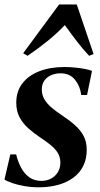

<svg xmlns="http://www.w3.org/2000/svg" viewBox="-26 -806 436 838"><path d="M354 -391.5H328.5Q324 -430 301.2 -458Q278.5 -486 238.5 -486Q215.5 -486 197 -477.8Q178.5 -469.5 167.5 -454Q156.5 -438.5 156.5 -415.5Q156.5 -391.5 168 -372.2Q179.5 -353 199 -336.5Q218.5 -320 242.5 -304Q276.5 -281.5 301 -259.8Q325.5 -238 339 -212.5Q352.5 -187 352.5 -152.5Q352.5 -112.5 337.5 -82Q322.5 -51.5 294.5 -30.8Q266.5 -10 228 0.8Q189.5 11.5 143 11.5Q111.5 11.5 80.8 6.2Q50 1 26.8 -7.2Q3.5 -15.5 -6.5 -22.5L19 -132H44.5Q52 -101 65.8 -74.8Q79.5 -48.5 101.5 -32.5Q123.5 -16.5 155 -16.5Q178.5 -16.5 197.2 -26.8Q216 -37 226.8 -55Q237.5 -73 237.5 -96Q237.5 -120 226.2 -138.5Q215 -157 194.5 -173.5Q174 -190 146 -208.5Q120 -226 96.8 -246.8Q73.5 -267.5 59.2 -294.5Q45 -321.5 45 -357.5Q45 -407.5 71.8 -442.2Q98.5 -477 146 -495.2Q193.5 -513.5 256 -513.5Q279 -513.5 302.8 -511Q326.5 -508.5 346 -504.8Q365.5 -501 375.5 -496.5ZM94.5 -562.5 75 -573.5 232 -786.5H309L382.5 -570L363 -562.5Q336 -591 309.8 -625.2Q283.5 -659.5 257 -696.5Q225 -662.5 184 -629Q143 -595.5 94.5 -562.5Z"/></svg>

Font: Merriweather 144pt SemiBold
Style: Italic
Weight: 600
Italic angle: -7.8°
Version: Version 2.101